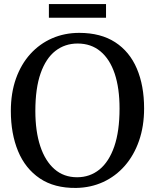

<svg xmlns="http://www.w3.org/2000/svg" viewBox="-20 -913 762 944"><path d="M354.6 11Q247.4 12.4 175.9 -35.8Q104.4 -84 68.8 -169.9Q33.3 -255.8 33.3 -367.3Q33.3 -455.5 58.4 -526.4Q83.6 -597.2 129.2 -647.6Q174.9 -697.9 236.3 -724.7Q297.6 -751.4 369.7 -751.4Q475.5 -751.3 546.3 -705.3Q617.1 -659.4 652.8 -575.8Q688.5 -492.2 688.5 -379.7Q688.5 -292.2 663.5 -220.7Q638.6 -149.2 593.5 -97.7Q548.4 -46.3 487.5 -18.2Q426.6 9.8 354.6 11ZM359.2 -41.5Q421.8 -41.5 468.8 -79.4Q515.7 -117.4 541.8 -192.6Q567.8 -267.8 567.8 -379.4Q567.8 -479.5 543.9 -551Q519.9 -622.4 473.7 -660.7Q427.6 -699 361.7 -699Q299.1 -699 252.3 -662.6Q205.6 -626.2 179.7 -552.6Q153.8 -479.1 153.8 -367.4Q153.8 -267.9 177.8 -194.8Q201.9 -121.6 247.7 -81.6Q293.4 -41.5 359.2 -41.5ZM501.3 -893V-825.8H220.4V-893Z"/></svg>

Font: Merriweather Light
Style: Regular
Weight: 300
Version: Version 2.100